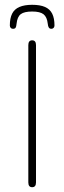

<svg xmlns="http://www.w3.org/2000/svg" viewBox="-20 -772 268 800"><path d="M98 -12Q98 -2 102 3Q106 8 114 8Q122 8 126 3Q130 -2 130 -12V-584Q130 -594 126 -599Q122 -604 114 -604Q106 -604 102 -599Q98 -594 98 -584ZM49 -673Q52 -702 66.5 -713Q81 -724 114 -724Q147 -724 161.5 -712.5Q176 -701 179 -673Q180 -662 183.5 -657Q187 -652 194 -652Q200 -652 203.5 -656Q207 -660 207 -666Q207 -696 197.5 -715Q188 -734 167.5 -743Q147 -752 114 -752Q82 -752 61 -743Q40 -734 30.5 -715Q21 -696 21 -666Q21 -660 24.5 -656Q28 -652 34 -652Q42 -652 45 -656.5Q48 -661 49 -673Z"/></svg>

Font: Beiruti ExtraLight
Style: Regular
Weight: 250
Designer: Arlette Boutros
Foundry: Boutros
Version: Version 1.41